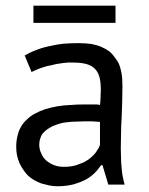

<svg xmlns="http://www.w3.org/2000/svg" viewBox="-20 -647 524 676"><path d="M91.8 -393.6Q98.6 -397.5 106.4 -400.4Q114.3 -404.3 123 -407.2Q131.8 -410.2 141.6 -413.1Q150.4 -416 160.2 -417Q169.9 -419.9 180.7 -421.9Q190.4 -423.8 200.2 -424.8Q210 -425.8 218.8 -426.8Q227.5 -426.8 235.4 -426.8Q263.7 -426.8 283.2 -421.9Q303.7 -416 313.5 -405.3Q324.2 -395.5 330.1 -376Q335 -357.4 335 -330.1Q335 -318.4 334 -304.7Q334 -292 332 -277.3Q325.2 -279.3 318.4 -279.3Q312.5 -279.3 305.7 -279.3Q296.9 -279.3 278.3 -279.3Q252 -279.3 227.5 -277.3Q202.1 -276.4 180.7 -272.5Q159.2 -268.6 139.6 -262.7Q119.1 -255.9 103.5 -247.1Q87.9 -239.3 76.2 -227.5Q63.5 -216.8 54.7 -202.1Q45.9 -187.5 42 -169.9Q37.1 -152.3 37.1 -129.9Q37.1 -113.3 40 -99.6Q43 -85.9 48.8 -72.3Q54.7 -59.6 62.5 -48.8Q69.3 -38.1 79.1 -28.3Q88.9 -19.5 100.6 -12.7Q112.3 -5.9 126 -1Q139.6 2.9 153.3 5.9Q168 8.8 183.6 8.8Q199.2 8.8 213.9 6.8Q227.5 4.9 239.3 2Q252 -2 262.7 -5.9Q273.4 -10.7 282.2 -14.6Q292 -20.5 299.8 -26.4Q307.6 -32.2 314.5 -39.1Q321.3 -45.9 326.2 -52.7Q331.1 -58.6 335.9 -65.4Q337.9 -65.4 340.8 -65.4Q345.7 -48.8 361.3 2.9Q376 2.9 418.9 2.9Q415 -10.7 412.1 -25.4Q409.2 -40 408.2 -56.6Q406.2 -72.3 406.2 -89.8Q405.3 -107.4 405.3 -125Q405.3 -149.4 406.2 -176.8Q406.2 -203.1 408.2 -230.5Q409.2 -257.8 410.2 -287.1Q411.1 -315.4 411.1 -344.7Q411.1 -358.4 410.2 -371.1Q409.2 -383.8 406.2 -397.5Q403.3 -411.1 398.4 -422.9Q392.6 -434.6 383.8 -445.3Q376 -457 365.2 -465.8Q353.5 -474.6 337.9 -481.4Q322.3 -488.3 301.8 -492.2Q281.2 -495.1 255.9 -495.1Q229.5 -495.1 204.1 -493.2Q177.7 -490.2 153.3 -484.4Q128.9 -479.5 107.4 -470.7Q85.9 -462.9 66.4 -451.2Q66.4 -451.2 67.4 -450.2Q67.4 -450.2 68.4 -449.2Q68.4 -449.2 68.4 -448.2Q68.4 -448.2 68.4 -447.3Q68.4 -447.3 69.3 -446.3Q69.3 -446.3 70.3 -444.3Q70.3 -444.3 70.3 -443.4Q70.3 -443.4 70.3 -442.4Q70.3 -442.4 71.3 -441.4Q71.3 -441.4 71.3 -440.4Q71.3 -440.4 72.3 -439.5Q72.3 -439.5 72.3 -439.5Q72.3 -439.5 72.3 -438.5Q72.3 -438.5 73.2 -437.5Q73.2 -437.5 73.2 -436.5Q73.2 -436.5 73.2 -435.5Q73.2 -435.5 74.2 -434.6Q74.2 -434.6 74.2 -433.6Q74.2 -433.6 74.2 -433.6Q74.2 -433.6 75.2 -432.6Q75.2 -432.6 75.2 -431.6Q75.2 -431.6 75.2 -430.7Q75.2 -430.7 76.2 -429.7Q76.2 -429.7 76.2 -429.7Q76.2 -429.7 77.1 -427.7Q77.1 -427.7 77.1 -426.8Q77.1 -426.8 77.1 -426.8Q77.1 -425.8 78.1 -424.8Q78.1 -424.8 78.1 -423.8Q78.1 -423.8 79.1 -422.9Q79.1 -422.9 79.1 -421.9Q79.1 -421.9 80.1 -420.9Q80.1 -420.9 80.1 -419.9Q80.1 -419.9 80.1 -418.9Q80.1 -418.9 81.1 -418Q81.1 -418 81.1 -418Q81.1 -418 81.1 -417Q81.1 -417 81.1 -417Q81.1 -417 82 -415Q82 -415 82 -414.1Q82 -414.1 83 -414.1Q83 -414.1 83 -413.1Q83 -413.1 83 -412.1Q83 -412.1 84 -411.1Q84 -411.1 84 -410.2Q84 -410.2 85 -409.2Q85 -409.2 85 -408.2Q85 -408.2 85 -407.2Q85 -407.2 85.9 -406.2Q85.9 -406.2 85.9 -405.3Q85.9 -405.3 86.9 -404.3Q86.9 -404.3 86.9 -403.3Q86.9 -403.3 87.9 -402.3Q87.9 -402.3 87.9 -401.4Q87.9 -401.4 87.9 -400.4Q87.9 -400.4 88.9 -399.4Q88.9 -399.4 88.9 -397.5Q88.9 -397.5 89.8 -396.5Q89.8 -396.5 89.8 -395.5Q89.8 -395.5 90.8 -394.5Q90.8 -394.5 91.8 -393.6ZM142.6 -82Q130.9 -92.8 125 -107.4Q118.2 -121.1 118.2 -137.7Q118.2 -150.4 122.1 -160.2Q125 -170.9 131.8 -178.7Q138.7 -186.5 147.5 -192.4Q156.2 -198.2 166 -203.1Q177.7 -208 190.4 -211.9Q203.1 -215.8 217.8 -216.8Q232.4 -218.8 247.1 -218.8Q261.7 -219.7 276.4 -219.7Q283.2 -219.7 291 -219.7Q297.9 -219.7 304.7 -219.7Q311.5 -219.7 318.4 -218.8Q325.2 -218.8 332 -217.8Q332 -190.4 332 -136.7Q330.1 -130.9 326.2 -124Q322.3 -118.2 317.4 -110.4Q312.5 -103.5 305.7 -97.7Q298.8 -90.8 291 -85Q283.2 -80.1 274.4 -75.2Q264.6 -71.3 253.9 -67.4Q244.1 -63.5 231.4 -61.5Q218.8 -59.6 205.1 -59.6Q185.5 -59.6 170.9 -65.4Q155.3 -71.3 142.6 -82ZM97.7 -566.4Q169.9 -566.4 386.7 -566.4Q386.7 -581.1 386.7 -627Q314.5 -627 97.7 -627Q97.7 -611.3 97.7 -566.4Z"/></svg>

Font: Aptus Gothic JP
Style: Medium
Weight: 400
Designer: Fuminori Ogawa / Motoya
Version: Version 1